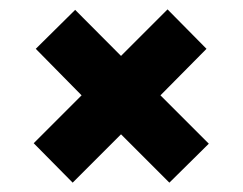

<svg xmlns="http://www.w3.org/2000/svg" viewBox="-20 -478 517 409"><path d="M424.8 -171.9 340.8 -88.9 237.8 -191.9 134.8 -88.9 51.8 -172.9 153.8 -274.9 56.2 -374 140.1 -457 237.8 -358.9 336.9 -458 419.9 -374 321.8 -274.9Z"/></svg>

Font: Rawline
Style: Bold
Weight: 700
Designer: Matt McInerney, Pablo Impallari, Rodrigo Fuenzalida
Foundry: Matt McInerney, Pablo Impallari, Rodrigo Fuenzalida
Version: Version 4.020;PS 004.020;hotconv 1.0.88;makeotf.lib2.5.64775